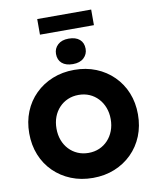

<svg xmlns="http://www.w3.org/2000/svg" viewBox="-113 -1177 1042 1272"><g transform="rotate(-10 408.5 -540.5)"><path d="M408.7 10Q329 10 262.2 -17Q195.3 -44 145.8 -92.8Q96.3 -141.7 69.5 -208.1Q42.7 -274.5 42.7 -353.6Q42.7 -432.7 69.5 -498.8Q96.3 -565 145.8 -613.8Q195.3 -662.7 262.2 -689.7Q329.1 -716.7 408.3 -716.7Q488.3 -716.7 554.8 -689.7Q621.4 -662.7 670.8 -613.7Q720.3 -564.7 747.2 -498.5Q774 -432.3 774 -353.7Q774 -275 747.2 -208.5Q720.3 -142 670.8 -93Q621.4 -44 554.8 -17Q488.3 10 408.7 10ZM408.3 -158.3Q448 -158.3 481.2 -172.7Q514.3 -187 539 -213.5Q563.7 -240 577.2 -275.7Q590.7 -311.3 590.7 -353.5Q590.7 -395.7 577.2 -431.2Q563.7 -466.7 539 -493.2Q514.3 -519.7 481.2 -534Q448.1 -548.3 408.4 -548.3Q368.7 -548.3 335.5 -534Q302.3 -519.7 277.5 -493.3Q252.7 -467 239.3 -431.4Q226 -395.9 226 -353.1Q226 -311 239.3 -275.3Q252.7 -239.7 277.5 -213.3Q302.3 -187 335.4 -172.7Q368.5 -158.3 408.3 -158.3ZM408.3 -755.7Q360.7 -755.7 334.7 -778.3Q308.7 -801 308.7 -841.3Q308.7 -877.7 335 -902.3Q361.3 -927 408.3 -927Q456 -927 482 -904.3Q508 -881.7 508 -841.3Q508 -805 481.7 -780.3Q455.3 -755.7 408.3 -755.7ZM226.3 -985.7V-1090.7H589.3V-985.7Z"/></g></svg>

Font: Lexend Medium
Style: Regular
Weight: 500
Designer: Bonnie Shaver-Troup, Thomas Jockin
Foundry: Lexend
Version: Version 1.005